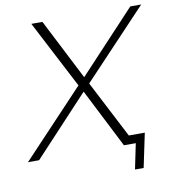

<svg xmlns="http://www.w3.org/2000/svg" viewBox="-120 -790 911 1005"><g transform="rotate(-10 335.5 -287.5)"><path d="M301 -350 114 -710H173L338 -387L640 -710H698L358 -350L515 -46H600L562 135H516L544 0H481L322 -313L30 0H-29Z"/></g></svg>

Font: Raleway Light
Style: Italic
Weight: 300
Italic angle: -12°
Designer: Matt McInerney, Pablo Impallari, Rodrigo Fuenzalida
Foundry: Matt McInerney, Pablo Impallari, Rodrigo Fuenzalida
Version: Version 4.026